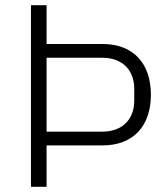

<svg xmlns="http://www.w3.org/2000/svg" viewBox="-20 -718 641 738"><path d="M159 0V-159H373C494 -159 560 -235 560 -354C560 -473 494 -549 373 -549H159V-698H99V0ZM159 -496H373C453 -496 496 -446 496 -377V-331C496 -262 453 -212 373 -212H159Z"/></svg>

Font: IBM Plex Arabic Light
Style: Regular
Weight: 300
Designer: Mike Abbink, Paul van der Laan, Pieter van Rosmalen, Wael Morcos, Khajak Apelian
Foundry: Bold Monday
Version: Version 1.0